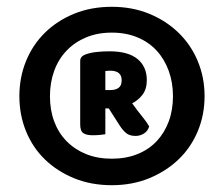

<svg xmlns="http://www.w3.org/2000/svg" viewBox="-20 -655 659 565"><path d="M37 -372Q37 -427 56.5 -475Q76 -523 112 -558.5Q148 -594 198 -614.5Q248 -635 309 -635Q369 -635 419 -614.5Q469 -594 505.5 -558.5Q542 -523 562 -475Q582 -427 582 -372Q582 -317 562 -269Q542 -221 505.5 -186Q469 -151 419 -130.5Q369 -110 309 -110Q248 -110 198 -130.5Q148 -151 112 -186Q76 -221 56.5 -269Q37 -317 37 -372ZM127 -372Q127 -331 139.5 -297.5Q152 -264 176 -239.5Q200 -215 233.5 -201.5Q267 -188 309 -188Q351 -188 384.5 -201.5Q418 -215 441 -239.5Q464 -264 476.5 -297.5Q489 -331 489 -372Q489 -412 476.5 -446.5Q464 -481 441 -506Q418 -531 384.5 -545Q351 -559 309 -559Q267 -559 233.5 -545Q200 -531 176 -506Q152 -481 139.5 -446.5Q127 -412 127 -372ZM290 -336V-260Q284 -259 274.5 -258Q265 -257 252 -257Q235 -257 225.5 -263Q216 -269 216 -289V-476Q216 -489 232 -495Q246 -500 264 -502Q282 -504 302 -504Q357 -504 384.5 -481.5Q412 -459 412 -419Q412 -393 399.5 -376.5Q387 -360 369 -351Q383 -331 397 -314Q411 -297 419 -283Q415 -269 403.5 -262Q392 -255 379 -255Q361 -255 351 -263.5Q341 -272 332 -286L300 -336ZM305 -390Q320 -390 329 -396.5Q338 -403 338 -419Q338 -447 304 -447Q299 -447 295.5 -446.5Q292 -446 290 -446V-390Z"/></svg>

Font: Baloo Thambi
Style: Regular
Weight: 400
Designer: Aadarsh Rajan and Ek Type
Foundry: Ek Type
Version: Version 1.100;PS 1.000;hotconv 1.0.88;makeotf.lib2.5.647800;